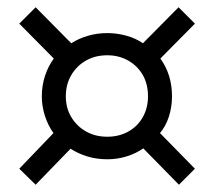

<svg xmlns="http://www.w3.org/2000/svg" viewBox="-20 -619 589 528"><path d="M78 -111 33 -155 127 -253Q112 -274 103.5 -300.5Q95 -327 95 -354Q95 -384 104 -411Q113 -438 128 -458L33 -554L78 -599L176 -500Q196 -513 221.5 -520.5Q247 -528 275 -528Q301 -528 327 -521Q353 -514 373 -500L471 -599L516 -554L421 -458Q437 -436 445 -410Q453 -384 453 -354Q453 -325 444.5 -298.5Q436 -272 420 -253L516 -155L472 -111L374 -211Q354 -197 328.5 -189Q303 -181 275 -181Q246 -181 221 -188.5Q196 -196 174 -210ZM275 -243Q307 -243 332.5 -257Q358 -271 372.5 -296.5Q387 -322 387 -354Q387 -388 372.5 -413Q358 -438 332.5 -452.5Q307 -467 275 -467Q242 -467 216.5 -452.5Q191 -438 176 -412.5Q161 -387 161 -354Q161 -322 176 -297Q191 -272 216.5 -257.5Q242 -243 275 -243Z"/></svg>

Font: Mona Sans SemiCondensed
Style: Regular
Weight: 400
Width: 4
Designer: Deni Anggara
Foundry: GitHub
Version: Version 2.000